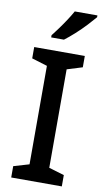

<svg xmlns="http://www.w3.org/2000/svg" viewBox="-102 -988 558 1035"><g transform="rotate(10 177.0 -470.5)"><path d="M315 0H38V-62L123 -87V-626L38 -652V-714H315V-652L231 -626V-87L315 -62ZM344 -931Q329 -913 302 -884Q275 -855 244 -827Q213 -799 189 -781H119V-793Q134 -812 153 -838Q172 -864 190 -891.5Q208 -919 220 -941H344Z"/></g></svg>

Font: Noto Sans Ol Chiki Medium
Style: Regular
Weight: 500
Designer: Monotype Design Team, Lewis McGuffie
Foundry: Monotype Imaging Inc.
Version: Version 2.003; ttfautohint (v1.8.4.7-5d5b)